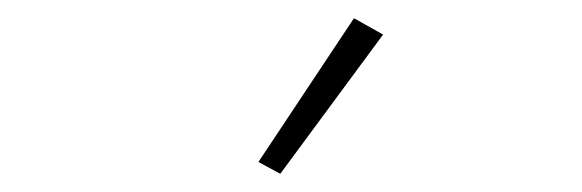

<svg xmlns="http://www.w3.org/2000/svg" viewBox="-20 -778 640 211"><path d="M401 -740 369 -758 264 -600 288 -587Z"/></svg>

Font: IBM Plex Thai ExtraLight
Style: Regular
Weight: 200
Designer: Mike Abbink, Paul van der Laan, Pieter van Rosmalen, Ben Mitchell, Mark Frömberg
Foundry: Bold Monday
Version: Version 1.0